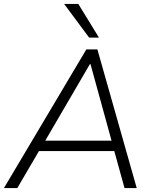

<svg xmlns="http://www.w3.org/2000/svg" viewBox="-34 -956 782 976"><path d="M-14 0 405 -705H461L661 0H599L547 -188H164L54 0ZM423 -630 196 -241H533L426 -630ZM419 -765 292 -936H364L469 -765Z"/></svg>

Font: Mulish Light
Style: Italic
Weight: 300
Italic angle: -9°
Designer: Vernon Adams
Foundry: Vernon Adams
Version: Version 3.603; ttfautohint (v1.8.3)